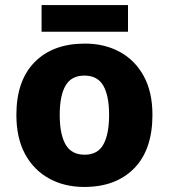

<svg xmlns="http://www.w3.org/2000/svg" viewBox="-20 -732 670 762"><path d="M585 -276Q585 -138 512.5 -64Q440 10 314 10Q236 10 175 -23.5Q114 -57 79.5 -120.5Q45 -184 45 -276Q45 -412 117.5 -485.5Q190 -559 317 -559Q395 -559 455.5 -526Q516 -493 550.5 -430Q585 -367 585 -276ZM217 -276Q217 -200 240 -159Q263 -118 316 -118Q368 -118 390.5 -159Q413 -200 413 -276Q413 -352 390 -392Q367 -432 315 -432Q263 -432 240 -392Q217 -352 217 -276ZM488 -712V-606H145V-712Z"/></svg>

Font: Noto Sans Canadian Aboriginal ExtraBold
Style: Regular
Weight: 800
Designer: Monotype Design Team, Typotheque's Kevin King
Foundry: Monotype Imaging Inc.
Version: Version 2.004; ttfautohint (v1.8.4.7-5d5b)